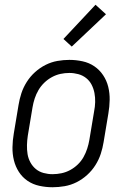

<svg xmlns="http://www.w3.org/2000/svg" viewBox="-20 -780 540 808"><path d="M201 8Q173 8 145.5 2Q118 -4 96 -19Q74 -34 59.5 -56.5Q45 -79 38.5 -105.5Q32 -132 32.5 -160.5Q33 -189 38 -218L58 -338Q62 -363 70 -387.5Q78 -412 92.5 -435Q107 -458 127.5 -476.5Q148 -495 172 -507Q196 -519 221.5 -523.5Q247 -528 272 -528Q300 -528 327.5 -522Q355 -516 377 -501Q399 -486 414 -463.5Q429 -441 435.5 -414.5Q442 -388 441.5 -359.5Q441 -331 436 -302L416 -182Q412 -157 404 -132.5Q396 -108 381.5 -85Q367 -62 346.5 -43.5Q326 -25 302 -13Q278 -1 252 3.5Q226 8 201 8ZM201 -47Q220 -47 239 -51Q258 -55 275.5 -64.5Q293 -74 307.5 -88Q322 -102 331.5 -119Q341 -136 347 -154.5Q353 -173 356 -191L376 -311Q380 -331 380.5 -350.5Q381 -370 377.5 -388.5Q374 -407 365.5 -423.5Q357 -440 342.5 -451.5Q328 -463 309.5 -468Q291 -473 272 -473Q253 -473 234.5 -469Q216 -465 198.5 -455.5Q181 -446 166.5 -432Q152 -418 142 -401Q132 -384 126 -365.5Q120 -347 117 -329L97 -209Q94 -189 93.5 -169.5Q93 -150 96 -131.5Q99 -113 108 -96.5Q117 -80 131 -68.5Q145 -57 163.5 -52Q182 -47 201 -47ZM282 -584 247 -616 382 -760 426 -720Z"/></svg>

Font: Iosevka Term Curly Lt Obl
Style: Regular
Weight: 300
Italic angle: -9°
Designer: Belleve Invis
Foundry: Belleve Invis
Version: Version 32.3.0